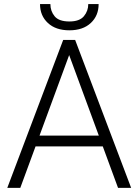

<svg xmlns="http://www.w3.org/2000/svg" viewBox="-20 -903 665 923"><path d="M547.4 0 474.1 -199.2H150.9L77.6 0H15.1L283.7 -710.9H341.3L610.4 0ZM169.9 -251H455.1L312.5 -638.2ZM404.3 -883.3H454.1Q454.1 -827.6 416.5 -792.5Q378.9 -757.3 313.5 -757.3Q248 -757.3 210.2 -792.5Q172.4 -827.6 172.4 -883.3H222.2Q222.2 -849.6 242.7 -824.7Q263.2 -799.8 313.5 -799.8Q362.3 -799.8 383.3 -825Q404.3 -850.1 404.3 -883.3Z"/></svg>

Font: Vazirmatn UI FD ExtraLight
Style: Regular
Weight: 200
Designer: Saber Rastikerdar
Foundry: Saber Rastikerdar
Version: Version 33.003